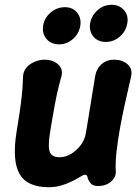

<svg xmlns="http://www.w3.org/2000/svg" viewBox="-20 -765 580 801"><path d="M463 -52Q465 -27 444 -8Q423 11 389 11Q370 11 360.5 2Q351 -7 346 -22Q345 -31 341 -34Q337 -37 331 -36Q324 -33 310.5 -25Q297 -17 278 -7.5Q259 2 235 9Q211 16 183 16Q93 16 61.5 -39.5Q30 -95 49 -214Q56 -256 61.5 -293Q67 -330 71 -366.5Q75 -403 76 -445Q77 -467 90 -482.5Q103 -498 124 -507Q145 -516 166 -516Q189 -516 207 -507Q225 -498 233.5 -482.5Q242 -467 236 -445Q227 -414 220.5 -385.5Q214 -357 209 -329.5Q204 -302 199 -274Q194 -246 189 -214Q179 -152 188 -130.5Q197 -109 228 -109Q253 -109 276.5 -123Q300 -137 317.5 -160.5Q335 -184 339 -214Q346 -256 352 -293Q358 -330 364 -367.5Q370 -405 377 -447Q382 -478 403.5 -497Q425 -516 456 -516Q490 -516 512 -497Q534 -478 527 -446Q515 -394 502.5 -338.5Q490 -283 480.5 -230Q471 -177 466 -131Q461 -85 463 -52ZM227 -580Q193 -580 174 -602.5Q155 -625 160 -658Q165 -690 191 -712.5Q217 -735 251 -735Q283 -735 301.5 -712.5Q320 -690 315 -658Q310 -625 284.5 -602.5Q259 -580 227 -580ZM422 -590Q388 -590 369.5 -612.5Q351 -635 356 -668Q362 -700 387 -722.5Q412 -745 446 -745Q478 -745 497.5 -722.5Q517 -700 511 -668Q506 -635 480 -612.5Q454 -590 422 -590Z"/></svg>

Font: Winky Sans SemiBold
Style: Italic
Weight: 600
Italic angle: -8.97852°
Designer: Simon Atzbach
Foundry: typofactur
Version: Version 1.205